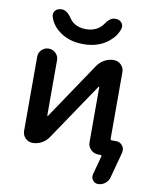

<svg xmlns="http://www.w3.org/2000/svg" viewBox="-97 -841 838 1050"><g transform="rotate(10 322.0 -316.0)"><path d="M117.2 -722.7Q116.2 -727.5 116.2 -732.4Q116.2 -744.1 125 -754.9Q137.7 -768.6 158.2 -768.6H161.1Q190.4 -768.6 216.8 -727.5Q224.6 -716.8 235.4 -707Q265.6 -684.6 308.1 -684.6Q350.6 -684.6 380.9 -707Q393.6 -716.8 401.4 -728.5Q427.7 -768.6 456.1 -768.6H460Q479.5 -768.6 492.2 -754.9Q501 -745.1 501 -732.4Q501 -728.5 500 -722.7Q487.3 -679.7 449.2 -648.4Q393.6 -601.6 308.1 -601.6Q222.7 -601.6 167 -648.4Q129.9 -678.7 117.2 -722.7ZM435.5 -384.8Q435.5 -386.7 434.1 -387.2Q432.6 -387.7 431.6 -386.7L216.8 -68.4Q202.1 -46.9 178.7 -34.2Q155.3 -21.5 128.9 -21.5Q105.5 -21.5 88.9 -38.1Q72.3 -54.7 72.3 -78.1V-490.2Q72.3 -512.7 88.4 -528.8Q104.5 -544.9 127.4 -544.9Q150.4 -544.9 166.5 -528.8Q182.6 -512.7 182.6 -490.2V-183.6Q182.6 -181.6 184.1 -181.2Q185.5 -180.7 186.5 -181.6L399.4 -498Q415 -519.5 438.5 -532.2Q461.9 -544.9 488.3 -544.9Q512.7 -544.9 529.3 -528.3Q545.9 -511.7 545.9 -488.3V-117.2Q545.9 -110.4 552.7 -110.4H578.1Q599.6 -110.4 613.3 -92.8Q622.1 -81.1 622.1 -67.4Q622.1 -60.5 621.1 -54.7L582 90.8Q576.2 111.3 559.1 124.5Q542 137.7 520.5 137.7Q502 137.7 491.2 123Q483.4 113.3 483.4 100.6Q483.4 95.7 484.4 90.8L512.7 -14.6Q513.7 -16.6 511.7 -19Q509.8 -21.5 507.8 -21.5H493.2Q469.7 -21.5 452.6 -38.6Q435.5 -55.7 435.5 -79.1Z"/></g></svg>

Font: Gen Jyuu Gothic Medium
Style: Regular
Weight: 500
Designer: [Source Han Sans]
Ryoko NISHIZUKA  (kana & ideographs); Paul D. Hunt (Latin, Greek & Cyrillic); Wenlong ZHANG  (bopomofo
Version: Version 1.002.20150607